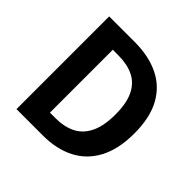

<svg xmlns="http://www.w3.org/2000/svg" viewBox="-186 -913 1085 1085"><g transform="rotate(45 357.0 -370.5)"><path d="M91.3 0V-740.8H294.1Q407.8 -740.8 489.6 -700.9Q571.3 -661 615.6 -580Q659.8 -499 659.8 -373.6Q659.8 -249.2 616 -165.9Q572.1 -82.6 491.9 -41.3Q411.7 0 302.1 0ZM239 -119.6H284.4Q353.8 -119.6 404.3 -145.4Q454.8 -171.3 481.6 -227.7Q508.5 -284 508.5 -373.6Q508.5 -464.1 481.6 -518.6Q454.8 -573.1 404.3 -597.6Q353.8 -622 284.4 -622H239Z"/></g></svg>

Font: Shanggu Sans SC VF
Style: Regular
Weight: 250
Designer: GuiWonder
Version: Version 1.021